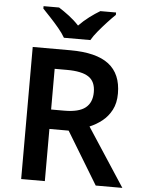

<svg xmlns="http://www.w3.org/2000/svg" viewBox="-61 -986 769 1034"><g transform="rotate(5 323.0 -469.0)"><path d="M296 -714Q437 -714 504.5 -662Q572 -610 572 -504Q572 -452 552.5 -415Q533 -378 502 -353.5Q471 -329 435 -314L640 0H496L325 -282H221V0H93V-714ZM288 -607H221V-387H292Q371 -387 406.5 -415.5Q442 -444 442 -500Q442 -558 404.5 -582.5Q367 -607 288 -607ZM256 -778Q243 -801 220.5 -828Q198 -855 174 -880.5Q150 -906 132 -925V-938H216Q243 -921 272 -899Q301 -877 326 -850Q352 -877 382 -899.5Q412 -922 439 -938H524V-925Q505 -907 481 -881Q457 -855 434.5 -828Q412 -801 399 -778Z"/></g></svg>

Font: Noto Sans Kannada SemiBold
Style: Regular
Weight: 600
Designer: Jelle Bosma - Monotype Design Team
Foundry: Monotype Imaging Inc.
Version: Version 2.005; ttfautohint (v1.8.4.7-5d5b)